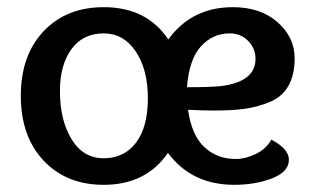

<svg xmlns="http://www.w3.org/2000/svg" viewBox="-20 -505 879 535"><path d="M620 -412Q573 -412 540 -376Q507 -340 501 -262Q565 -262 595 -265Q692 -277 692 -341Q692 -370 671.5 -391Q651 -412 620 -412ZM269 -412Q211 -412 179 -368Q147 -324 147 -251Q147 -170 179.5 -117Q212 -64 269 -64Q326 -64 359 -107.5Q392 -151 392 -231Q392 -312 358 -362Q324 -412 269 -412ZM504 -199Q514 -128 549.5 -95Q585 -62 637 -62Q664 -62 693 -76Q722 -90 736 -116Q785 -90 785 -60Q785 -26 738 -8Q691 10 633 10Q514 10 448 -79Q387 10 269 10Q165 10 101.5 -57.5Q38 -125 38 -238Q38 -351 101.5 -418Q165 -485 269 -485Q389 -485 449 -395Q514 -485 629 -485Q706 -485 753.5 -443Q801 -401 801 -343Q801 -296 783.5 -265.5Q766 -235 732 -221Q698 -207 663 -202Q628 -197 577 -197Q550 -197 504 -199Z"/></svg>

Font: Overlock
Style: Bold
Weight: 700
Designer: Dario Muhafara
Foundry: Dario Manuel Muhafara
Version: Version 1.001